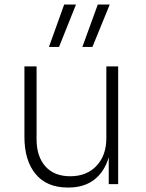

<svg xmlns="http://www.w3.org/2000/svg" viewBox="-20 -821 652 856"><path d="M392.1 -611.8H347.2L416 -800.8H469.2ZM243.2 -611.8H198.2L266.1 -800.8H318.8ZM285.2 15.1H282.2Q188.5 15.1 138.7 -45.2Q88.9 -105.5 88.9 -210.9V-524.9H143.1V-199.2Q143.1 -124 182.1 -79.6Q221.2 -35.2 293 -35.2Q366.7 -35.2 410.4 -81.8Q454.1 -128.4 454.1 -205.1V-524.9H506.8V0H464.8V-120.1Q446.3 -56.2 400.9 -20.5Q355.5 15.1 285.2 15.1Z"/></svg>

Font: Sora ExtraLight
Style: Regular
Weight: 200
Designer: Jonathan Barnbrook, Julián Moncada
Foundry: Barnbrook Fonts
Version: Version 2.000